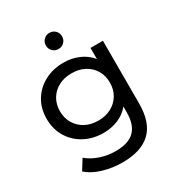

<svg xmlns="http://www.w3.org/2000/svg" viewBox="-217 -880 1124 1216"><g transform="rotate(-30 345.0 -271.5)"><path d="M323 200Q250 200 181.5 180Q113 160 70 121L116 47Q153 79 207 97.5Q261 116 320 116Q414 116 458 72Q502 28 502 -62V-104Q468 -63 418.5 -42.5Q369 -22 311 -22Q235 -22 174 -54.5Q113 -87 77.5 -145Q42 -203 42 -279Q42 -356 77.5 -413.5Q113 -471 174 -503Q235 -535 311 -535Q370 -535 421 -513.5Q472 -492 507 -449V-530H598V-72Q598 68 528 134Q458 200 323 200ZM322 -106Q375 -106 416 -128Q457 -150 480.5 -189Q504 -228 504 -279Q504 -330 480.5 -369Q457 -408 416 -429.5Q375 -451 322 -451Q268 -451 227 -429.5Q186 -408 162.5 -369Q139 -330 139 -279Q139 -228 162.5 -189Q186 -150 227 -128Q268 -106 322 -106ZM329 -625Q304 -625 287 -642Q270 -659 270 -684Q270 -709 287 -726Q304 -743 329 -743Q354 -743 371 -726Q388 -709 388 -684Q388 -659 371 -642Q354 -625 329 -625Z"/></g></svg>

Font: Montserrat Medium
Style: Regular
Weight: 500
Designer: Julieta Ulanovsky
Foundry: Julieta Ulanovsky
Version: Version 9.000; ttfautohint (v1.8.4.7-5d5b)